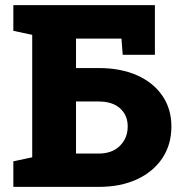

<svg xmlns="http://www.w3.org/2000/svg" viewBox="-20 -731 711 751"><path d="M32.2 0V-100.1L106 -115.7V-594.7L32.2 -610.4V-710.9H585.9V-516.6H460L455.1 -580.1H277.3V-464.8H366.2Q452.6 -464.8 516.4 -436.3Q580.1 -407.7 615.2 -356.4Q650.4 -305.2 650.4 -235.8Q650.4 -165.5 615 -112.3Q579.6 -59.1 515.6 -29.5Q451.7 0 366.2 0ZM277.3 -130.4H366.2Q418.5 -130.4 449 -160.6Q479.5 -190.9 479.5 -236.8Q479.5 -280.3 449.7 -307.1Q419.9 -334 366.2 -334H277.3Z"/></svg>

Font: Roboto Slab LO Black
Style: Regular
Weight: 900
Designer: Google
Version: Version 2.000